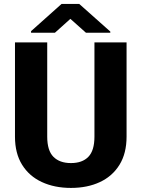

<svg xmlns="http://www.w3.org/2000/svg" viewBox="-20 -921 702 951"><path d="M447.8 -710.9H606.9V-244.1Q606.9 -161.6 572 -105Q537.1 -48.3 475.1 -19.3Q413.1 9.8 331.5 9.8Q250 9.8 187.3 -19.3Q124.5 -48.3 89.4 -105Q54.2 -161.6 54.2 -244.1V-710.9H213.9V-244.1Q213.9 -175.3 244.6 -144.3Q275.4 -113.3 331.5 -113.3Q387.7 -113.3 417.7 -144.3Q447.8 -175.3 447.8 -244.1ZM372.6 -901.4 526.4 -764.6V-758.8H405.8L328.6 -827.6L252 -758.8H133.8V-766.6L284.7 -901.4Z"/></svg>

Font: Vazirmatn FD ExtraBold
Style: Regular
Weight: 800
Designer: Saber Rastikerdar
Foundry: Saber Rastikerdar
Version: Version 33.003